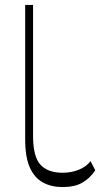

<svg xmlns="http://www.w3.org/2000/svg" viewBox="-20 -750 418 778"><path d="M233 8Q188 8 154 -10.5Q120 -29 101 -71Q82 -113 82 -186V-730H114V-199Q114 -115 144 -82.5Q174 -50 234 -50Q269 -50 299 -62Q329 -74 347 -97L366 -60Q345 -28 314 -10Q283 8 233 8Z"/></svg>

Font: Savate ExtraLight
Style: Regular
Weight: 200
Designer: Max Esnée
Foundry: Plomb Type
Version: Version 2.000